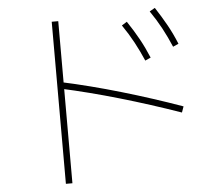

<svg xmlns="http://www.w3.org/2000/svg" viewBox="-58 -871 1115 996"><g transform="rotate(-5 500.0 -372.5)"><path d="M711 -539Q689 -590 664 -636.5Q639 -683 606 -731L633 -748Q666 -699 692 -652Q718 -605 740 -552ZM861 -598Q839 -650 814 -696.5Q789 -743 756 -791L784 -807Q816 -758 842 -711.5Q868 -665 890 -611ZM877 -254Q720 -309 562 -355Q404 -401 262 -432L269 -465Q413 -434 573.5 -387Q734 -340 888 -285ZM245 62V-782H279V62Z"/></g></svg>

Font: M PLUS 1 ExtraLight
Style: Regular
Weight: 250
Version: Version 1.001